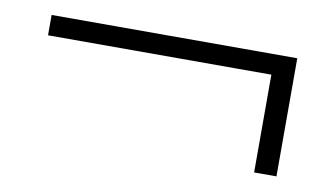

<svg xmlns="http://www.w3.org/2000/svg" viewBox="-39 -491 654 381"><g transform="rotate(10 287.5 -301.0)"><path d="M39 -379V-420H534V-182H489V-392L501 -379Z"/></g></svg>

Font: Noto Serif TC ExtraLight Light
Style: Regular
Weight: 300
Version: Version 2.003-H1;hotconv 1.1.1;makeotfexe 2.6.0